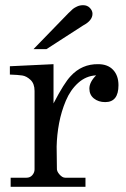

<svg xmlns="http://www.w3.org/2000/svg" viewBox="-20 -719 484 739"><path d="M21 -35H82Q96 -35 104.5 -45Q113 -55 113 -67V-369Q113 -397 97.5 -411.5Q82 -426 65.5 -428.5Q49 -431 18 -432V-464L186 -472V-321Q227 -400 252 -426Q295 -473 358 -472Q395 -472 415.5 -450Q436 -428 436 -391Q436 -326 385 -326Q359 -326 341.5 -340Q324 -354 324 -378Q324 -403 350 -429Q311 -427 281 -400Q251 -373 233.5 -331.5Q216 -290 207.5 -245Q199 -200 198 -155Q198 -151 198.5 -112.5Q199 -74 199 -71Q198 -60 209 -47.5Q220 -35 231 -35H309V0H21ZM109 -530 243 -668Q255 -680 260.5 -684.5Q266 -689 276.5 -694Q287 -699 300 -699Q316 -699 326 -688.5Q336 -678 336 -666Q336 -640 300 -621L159 -530Q159 -530 109 -530Z"/></svg>

Font: Academico
Style: Regular
Weight: 400
Foundry: Steinberg Media Technologies GmbH
Version: Version 0.902